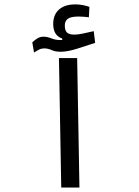

<svg xmlns="http://www.w3.org/2000/svg" viewBox="-20 -845 626 865"><path d="M255.9 0 245.6 -583.5H327.6L337.9 0ZM133.3 -608.4 125.5 -654.3Q137.2 -665.5 149.2 -672.6Q161.1 -679.7 175.8 -679.7Q193.4 -679.7 211.7 -672.1Q230 -664.6 251 -664.6Q256.3 -664.6 260.7 -665L260.3 -671.4Q219.7 -685.1 219.7 -736.8Q219.7 -778.8 245.8 -802Q272 -825.2 319.3 -825.2Q336.9 -825.2 353.5 -822Q370.1 -818.8 382.8 -814L380.4 -767.1Q368.7 -768.6 357.2 -769.5Q345.7 -770.5 334.5 -770.5Q299.3 -770.5 285.6 -760.5Q272 -750.5 272 -730Q272 -707.5 282 -698.2Q292 -689 315.9 -689Q331.1 -689 354.7 -694.1Q378.4 -699.2 402.3 -704.6L408.7 -651.9Q370.6 -639.2 327.1 -625.5Q283.7 -611.8 253.4 -611.8Q229.5 -611.8 212.6 -619.4Q195.8 -627 179.2 -627Q167 -627 156.5 -621.8Q146 -616.7 133.3 -608.4Z"/></svg>

Font: Cascadia Code NF SemiLight
Style: Regular
Weight: 350
Monospace: yes
Designer: Aaron Bell
Foundry: Saja Typeworks
Version: Version 2404.023; ttfautohint (v1.8.4)